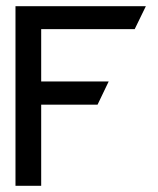

<svg xmlns="http://www.w3.org/2000/svg" viewBox="-20 -600 510 620"><path d="M30 0H113V-262H295L331 -337H113V-506H415L451 -580H30Z"/></svg>

Font: Charger Pro
Style: Bd
Weight: 700
Designer: Jasper
Foundry: Cannot Into Space Fonts
Version: Version 1.09